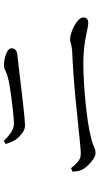

<svg xmlns="http://www.w3.org/2000/svg" viewBox="231 -878 537 1040"><g transform="rotate(-90 500.0 -357.5)"><path d="M726 -533Q676.4 -527 626.5 -521.3Q576.5 -515.6 529.7 -510Q483 -504.4 444.2 -500Q405.4 -495.6 378.4 -493.3Q351.5 -491 340.3 -491Q319.1 -491 298.4 -507Q277.7 -523 265.1 -539.5Q257.6 -552 252.1 -564.5Q246.5 -577 240.2 -596L257.5 -605.6Q285.9 -577.1 307.3 -564.1Q328.6 -551.1 351.4 -551.1Q367.3 -551.1 395.8 -553.8Q424.2 -556.5 458 -560.6Q491.8 -564.7 524.1 -569.4Q556.5 -574 579.5 -578.8Q608.8 -585.3 622.9 -591Q637 -596.8 646.1 -600.9Q655.1 -605.1 667 -605.1Q680.7 -605.1 696.5 -602.3Q712.3 -599.6 726.5 -594.3Q740.7 -589 749.9 -581.4Q759.1 -573.8 759.1 -564.1Q759.1 -551.8 751.1 -543.4Q743.1 -535 726 -533ZM90.3 -233.8 109.6 -241.4Q125.7 -221.2 143.7 -205.1Q161.7 -188.9 187.9 -188.9Q201.3 -188.9 242.5 -192.8Q283.8 -196.7 343.1 -202.9Q402.5 -209.1 470.9 -215.9Q539.3 -222.7 608.7 -227.8Q678.1 -232.9 737.8 -235.3Q759.5 -236.9 772.3 -239.6Q785 -242.2 792.6 -244.6Q800.3 -247 806.1 -247Q821.8 -247 842 -240.4Q862.2 -233.9 881.3 -223.7Q900.4 -213.5 913.2 -200.5Q925.9 -187.5 925.9 -174.4Q925.9 -161.3 918 -154.8Q910.2 -148.4 896 -148.4Q883.3 -148.4 853.7 -155.1Q824.1 -161.9 779.1 -168.5Q734.2 -175.1 674.1 -175.1Q633.4 -175.1 580.1 -172.2Q526.8 -169.3 469.5 -163.5Q412.2 -157.7 359.8 -150.1Q307.4 -142.4 269 -132Q240.8 -125 225 -117Q209.2 -109.1 190.9 -109.1Q179.6 -109.1 166.2 -116.7Q152.7 -124.4 139.8 -135.6Q127 -146.7 117 -158.6Q107.1 -170.5 102.9 -178.8Q97.6 -189 94.8 -201.6Q91.9 -214.1 90.3 -233.8Z"/></g></svg>

Font: Noto Serif HK
Style: Regular
Weight: 200
Designer: Ryoko NISHIZUKA 西塚涼子 (kana & ideographs); Frank Grießhammer (Latin, Greek & Cyrillic); Wenlong ZHANG 张文龙 (bopomofo); San
Foundry: Adobe
Version: Version 2.001;hotconv 1.1.0;makeotfexe 2.6.0